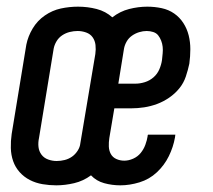

<svg xmlns="http://www.w3.org/2000/svg" viewBox="-20 -548 640 576"><path d="M149 8Q149 8 149 8Q149 8 149 8Q128 8 107.5 4.5Q87 1 69.5 -8Q52 -17 39 -31.5Q26 -46 19.5 -64.5Q13 -83 12.5 -104Q12 -125 15 -146L59 -414Q64 -439 78 -462.5Q92 -486 114.5 -501.5Q137 -517 162.5 -522.5Q188 -528 214 -528Q214 -528 214 -528Q214 -528 214 -528Q243 -528 270 -521Q297 -514 317 -496Q340 -514 367.5 -521Q395 -528 422 -528Q444 -528 465 -523.5Q486 -519 502.5 -507.5Q519 -496 530 -479Q541 -462 546 -442Q551 -422 551 -400.5Q551 -379 548 -357Q544 -338 537.5 -318.5Q531 -299 518 -283Q505 -267 487.5 -255Q470 -243 451 -236Q432 -229 412.5 -226Q393 -223 374 -223H323L308 -134Q306 -121 306.5 -108.5Q307 -96 312.5 -86Q318 -76 329 -71Q340 -66 353 -66Q366 -66 379.5 -72Q393 -78 402 -89Q411 -100 416 -113.5Q421 -127 423 -140Q423 -141 423 -142Q423 -143 424 -144H506Q506 -142 505.5 -140Q505 -138 505 -136Q500 -107 486.5 -79.5Q473 -52 450.5 -31Q428 -10 398.5 -1Q369 8 341 8Q316 8 292.5 1.5Q269 -5 253 -22Q230 -5 202.5 1.5Q175 8 149 8ZM386 -297Q400 -297 414.5 -301.5Q429 -306 440.5 -316Q452 -326 458 -340Q464 -354 466 -368Q467 -378 468 -388Q469 -398 468 -407.5Q467 -417 463.5 -426Q460 -435 454.5 -442Q449 -449 439.5 -452Q430 -455 420 -455Q409 -455 397.5 -451.5Q386 -448 376 -441Q366 -434 360 -423.5Q354 -413 352 -402L335 -297ZM150 -65Q162 -65 174 -68Q186 -71 196 -78Q206 -85 213 -96Q220 -107 221 -118L266 -386Q268 -400 266.5 -413Q265 -426 258 -436Q251 -446 238.5 -450.5Q226 -455 213 -455Q201 -455 189 -452Q177 -449 166.5 -442Q156 -435 149.5 -424Q143 -413 141 -402L97 -134Q94 -120 95.5 -107Q97 -94 104.5 -84Q112 -74 124.5 -69.5Q137 -65 150 -65Z"/></svg>

Font: Iosevka SS04 Extended
Style: Italic
Weight: 400
Width: 7
Italic angle: -9°
Monospace: yes
Designer: Belleve Invis
Foundry: Belleve Invis
Version: Version 19.0.0; ttfautohint (v1.8.4)